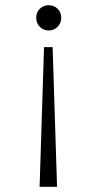

<svg xmlns="http://www.w3.org/2000/svg" viewBox="-20 -544 373 737"><path d="M182 -363H149L132 173H199ZM167 -524Q147 -524 133 -510.5Q119 -497 119 -476Q119 -455 133 -441Q147 -427 167 -427Q187 -427 201 -441Q215 -455 215 -476Q215 -497 201 -510.5Q187 -524 167 -524Z"/></svg>

Font: Secuela Light
Style: Regular
Weight: 300
Designer: Fernando Haro
Foundry: deFharo
Version: Version 1.708